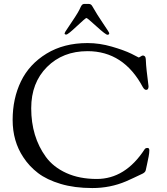

<svg xmlns="http://www.w3.org/2000/svg" viewBox="-20 -932 847 972"><path d="M307 -763C307 -759 309.8 -757 315.5 -757C321.2 -757 338.8 -771 368.5 -799C398.2 -827 414.5 -841 417.5 -841C420.5 -841 437.5 -826.8 468.5 -798.5C499.5 -770.2 518 -756 524 -756C530 -756 533 -758.7 533 -764C533 -766.7 522.8 -782.8 502.5 -812.5C482.2 -842.2 463.7 -871.7 447 -901C443 -908.3 437.3 -912 430 -912H405C401 -912 397.3 -910 394 -906C392 -904 388 -896.3 382 -883C376 -869.7 352.3 -832.7 311 -772C308.3 -766.7 307 -763.7 307 -763ZM86 -520C58 -462 44 -397 44 -325C44 -253 62 -190 98 -136C118 -105.3 142.8 -78.7 172.5 -56C202.2 -33.3 240.3 -15 287 -1C333.7 13 387.2 20 447.5 20C507.8 20 564.7 8.7 618 -14C638 -22.7 666 -35.7 702 -53C711.3 -57.7 716.7 -63.7 718 -71C718.7 -74.3 720.7 -83.5 724 -98.5C727.3 -113.5 730.2 -127.2 732.5 -139.5C734.8 -151.8 736 -162.2 736 -170.5C736 -178.8 733 -183 727 -183C719.7 -183 714.7 -180.7 712 -176C646.7 -76 566 -26 470 -26C411.3 -26 360 -36 316 -56C272 -76 237.3 -103.3 212 -138C162.7 -206 138 -288 138 -384C138 -470 164.7 -539.7 218 -593C271.3 -646.3 339.7 -673 423 -673C545 -673 638.3 -612.3 703 -491C708.3 -481.7 714 -477 720 -477C728 -477 732 -483 732 -495C732 -497.7 731 -506 729 -520C727 -534 724.8 -551.8 722.5 -573.5C720.2 -595.2 718.8 -612.2 718.5 -624.5C718.2 -636.8 716.3 -644.3 713 -647C709.7 -649.7 706.5 -651 703.5 -651C700.5 -651 696.7 -649.3 692 -646C687.3 -642.7 684 -641 682 -641L645 -660C620.3 -672 587.3 -684 546 -696C504.7 -708 463.7 -714 423 -714C343 -714 273.8 -696.2 215.5 -660.5C157.2 -624.8 114 -578 86 -520Z"/></svg>

Font: Sorts Mill Goudy
Style: Regular
Weight: 400
Version: Version 003.101